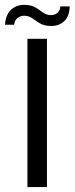

<svg xmlns="http://www.w3.org/2000/svg" viewBox="-58 -757 302 777"><path d="M53 0V-600H132V0ZM-38 -657Q-34 -702 -9.5 -721Q15 -740 49 -737Q73 -735 88 -725.5Q103 -716 115.5 -706.5Q128 -697 145 -696Q163 -695 174.5 -705Q186 -715 186 -731H224Q223 -690 200.5 -670Q178 -650 143 -652Q120 -653 104.5 -662Q89 -671 76 -681Q63 -691 46 -693Q30 -695 16 -686.5Q2 -678 -1 -657Z"/></svg>

Font: Big Shoulders Text
Style: Regular
Weight: 400
Designer: Patric King
Foundry: XO Type Co
Version: Version 1.000; ttfautohint (v1.8.2)